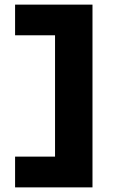

<svg xmlns="http://www.w3.org/2000/svg" viewBox="-20 -747 533 826"><path d="M44.9 59.1V-73.2H216.8V-595.2H44.9V-727.1H377.9V59.1Z"/></svg>

Font: Syncopate
Style: Bold
Weight: 700
Designer: Astigmatic (AOETI)
Foundry: Astigmatic (AOETI)
Version: Version 1.001 2011